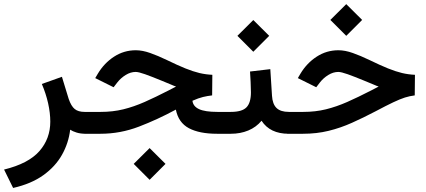

<svg xmlns="http://www.w3.org/2000/svg" viewBox="-39 -657 2091 943"><path d="M305.7 -20Q297.9 45.4 265.6 103Q233.4 160.6 173.8 203.4Q114.3 246.1 25.4 266.1L-19 175.8Q100.6 146.5 154.3 85.4Q208 24.4 208 -59.6Q208 -102.1 197.3 -149.9Q186.5 -197.8 166.5 -244.6L265.1 -279.8L298.3 -171.4Q310.5 -135.7 327.9 -121.6Q345.2 -107.4 376.5 -107.4H395.5V0H381.8Q356 0 336.7 -6.1Q317.4 -12.2 305.7 -20Z M617.7 147.9 695.8 70.3 773.9 147.9 695.8 226.1ZM1002.9 -188.5Q980.5 -186 958.3 -180.7Q936 -175.3 906.2 -162.1Q909.2 -134.8 938.5 -121.1Q967.8 -107.4 1028.8 -107.4H1055.2V0H1026.9Q940.4 0 888.9 -27.3Q837.4 -54.7 824.7 -118.7Q735.4 -70.3 643.8 -35.2Q552.2 0 454.1 0H376V-107.4H455.6Q515.1 -107.4 566.7 -120.1Q618.2 -132.8 671.4 -156.2Q724.6 -179.7 789.1 -212.9L825.7 -231.9Q815.9 -234.9 802.5 -241Q789.1 -247.1 754.9 -260.7Q705.1 -281.2 673.3 -292.5Q641.6 -303.7 627.4 -303.7Q602.5 -303.7 578.4 -288.8Q554.2 -273.9 537.1 -252L519 -228.5L428.7 -273.4L441.4 -294.9Q472.7 -347.2 521.2 -378.7Q569.8 -410.2 627.9 -410.2Q660.6 -410.2 698.7 -396.7Q736.8 -383.3 780.3 -362.3Q833.5 -336.4 871.6 -321Q909.7 -305.7 940.7 -298.3Q971.7 -291 1003.9 -289.6Z M1390.6 0H1378.9Q1287.1 0 1245.6 -64Q1219.2 -32.2 1180.4 -16.1Q1141.6 0 1094.7 0H1035.6V-107.4H1094.7Q1149.9 -107.4 1171.6 -129.9Q1193.4 -152.3 1193.4 -203.6Q1193.4 -228 1191.9 -254.4Q1190.4 -280.8 1189 -305.7L1288.6 -317.4L1296.9 -187Q1299.3 -146 1319.1 -126.7Q1338.9 -107.4 1379.9 -107.4H1390.6ZM1127 -481 1205.1 -558.6 1283.2 -481 1205.1 -402.8Z M1583.5 -559.1 1661.6 -636.7 1739.7 -559.1 1661.6 -481ZM1371.1 0V-107.4H1450.7Q1510.3 -107.4 1561.8 -120.1Q1613.3 -132.8 1666.5 -156.2Q1719.7 -179.7 1784.2 -212.9L1820.8 -231.9Q1811 -234.9 1797.6 -241Q1784.2 -247.1 1750 -260.7Q1700.2 -281.2 1668.5 -292.5Q1636.7 -303.7 1622.6 -303.7Q1597.7 -303.7 1573.5 -288.8Q1549.3 -273.9 1532.2 -252L1514.2 -228.5L1423.8 -273.4L1436.5 -294.9Q1467.8 -347.2 1516.4 -378.7Q1564.9 -410.2 1623 -410.2Q1655.8 -410.2 1693.8 -396.7Q1731.9 -383.3 1775.4 -362.3Q1828.6 -336.4 1866.7 -321Q1904.8 -305.7 1935.8 -298.3Q1966.8 -291 1999 -289.6L1998 -188.5Q1973.6 -185.5 1949.7 -178Q1925.8 -170.4 1892.3 -154.5Q1858.9 -138.7 1805.7 -110.4Q1746.1 -79.1 1689.9 -54Q1633.8 -28.8 1575 -14.4Q1516.1 0 1449.2 0Z"/></svg>

Font: Vazir Medium FD-WOL-UI
Style: Medium-FD-WOL-UI
Weight: 500
Designer: Saber Rastikerdar
Foundry: Saber Rastikerdar
Version: Version 30.0.0